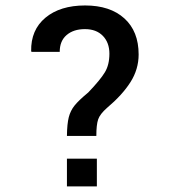

<svg xmlns="http://www.w3.org/2000/svg" viewBox="-20 -669 606 689"><path d="M327.6 -99.6V0H220.2V-99.6ZM325.7 -181.2H220.2Q220.7 -224.6 226.8 -248.3Q232.9 -272 247.6 -290.3Q262.2 -308.6 296.9 -337.4Q340.3 -382.8 356.4 -409.7Q372.6 -436.5 372.6 -476.3Q372.6 -516.1 349.1 -540.3Q325.7 -564.5 284.7 -564.5Q243.7 -564.5 219 -543.2Q194.3 -522 194.3 -482.9H93.3L91.8 -485.4Q90.3 -561.5 143.1 -605.5Q195.8 -649.4 285.4 -649.4Q375 -649.4 426.3 -603Q477.5 -556.6 477.5 -473.6Q477.5 -420.4 448.2 -374.3Q418.9 -328.1 363.8 -281.7Q338.9 -259.8 332.3 -240.7Q325.7 -221.7 325.7 -181.2Z"/></svg>

Font: Yantramanav Medium
Style: Regular
Weight: 500
Version: Version 1.001;PS 1.0;hotconv 1.0.72;makeotf.lib2.5.5900; ttf